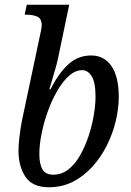

<svg xmlns="http://www.w3.org/2000/svg" viewBox="-20 -780 553 810"><path d="M186 10Q117 10 87.5 -34Q58 -78 58 -144Q58 -168 62 -202.5Q66 -237 73 -273L146 -618Q156 -661 156 -673Q156 -702 137 -710Q118 -718 93 -718H84L93 -760H272L225 -535Q221 -516 214 -491Q207 -466 199.5 -441.5Q192 -417 188 -403H193Q226 -469 267 -507.5Q308 -546 365 -546Q419 -546 450 -501.5Q481 -457 481 -372Q481 -323 468.5 -270Q456 -217 431 -167Q406 -117 370 -77Q334 -37 288 -13.5Q242 10 186 10ZM205 -43Q241 -43 269.5 -66Q298 -89 319 -126.5Q340 -164 354.5 -208.5Q369 -253 376 -296Q383 -339 383 -373Q383 -432 367 -458Q351 -484 327 -484Q298 -484 271.5 -460.5Q245 -437 222 -397.5Q199 -358 182 -311Q165 -264 155.5 -216.5Q146 -169 146 -130Q146 -87 159.5 -65Q173 -43 205 -43Z"/></svg>

Font: Noto Serif SemiCondensed
Style: Italic
Weight: 400
Width: 4
Italic angle: -12°
Designer: Monotype Design Team
Foundry: Monotype Imaging Inc.
Version: Version 2.013